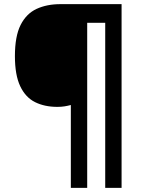

<svg xmlns="http://www.w3.org/2000/svg" viewBox="-20 -780 688 927"><path d="M567 127H488V-670H401V127H322V-273Q307 -269 291.5 -266.5Q276 -264 257 -264Q195 -264 149 -287Q103 -310 77.5 -364Q52 -418 52 -509Q52 -605 79.5 -659.5Q107 -714 156.5 -737Q206 -760 272 -760H567Z"/></svg>

Font: Noto Sans Cherokee
Style: Bold
Weight: 700
Designer: Monotype Design Team
Foundry: Monotype Imaging Inc.
Version: Version 2.001; ttfautohint (v1.8.4.7-5d5b)